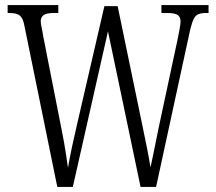

<svg xmlns="http://www.w3.org/2000/svg" viewBox="-20 -734 847 754"><path d="M76 -632Q72 -654 65 -664.5Q58 -675 46.5 -679Q35 -683 16 -683H10V-714H209V-683H192Q162 -683 151 -674.5Q140 -666 140 -651Q140 -641 143.5 -625.5Q147 -610 150 -590L221 -230Q227 -200 231.5 -175Q236 -150 239.5 -126Q243 -102 247 -75Q254 -116 262.5 -156Q271 -196 282 -243L390 -710H442L539 -242Q549 -194 557 -154Q565 -114 571 -77Q576 -99 581 -123.5Q586 -148 591.5 -175Q597 -202 603 -232L678 -582Q682 -602 685.5 -621Q689 -640 689 -650Q689 -667 678 -675Q667 -683 635 -683H614V-714H799V-683H789Q771 -683 759.5 -678.5Q748 -674 741 -660Q734 -646 727 -618L593 0H532L404 -611L266 0H205Z"/></svg>

Font: Noto Serif Khmer ExtraCondensed Light
Style: Regular
Weight: 300
Width: 2
Designer: Danh Hong and the Monotype Design Team
Foundry: Monotype Imaging Inc.
Version: Version 2.004